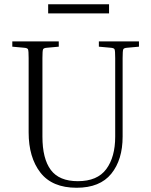

<svg xmlns="http://www.w3.org/2000/svg" viewBox="-20 -875 713 905"><path d="M446 -655V-680H635V-655L580 -650Q564 -649 561 -642.5Q558 -636 558 -601V-231Q558 -122 504.5 -56Q451 10 341 10Q226 10 170.5 -61.5Q115 -133 115 -251V-601Q115 -636 112 -642.5Q109 -649 93 -650L38 -655V-680H257V-655L202 -650Q186 -649 183 -642.5Q180 -636 180 -601V-231Q180 -127 219.5 -74Q259 -21 347 -21Q439 -21 481 -78Q523 -135 523 -231V-601Q523 -636 520 -642.5Q517 -649 501 -650ZM494 -855V-812H207V-855Z"/></svg>

Font: Inria Serif Light
Style: Regular
Weight: 300
Designer: Black Foundry Team
Foundry: Black Foundry
Version: Version 1.000; ttfautohint (v1.8.3)